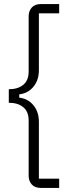

<svg xmlns="http://www.w3.org/2000/svg" viewBox="-20 -780 372 938"><path d="M179 138Q150 138 135 121Q120 104 120 78V-191Q120 -235 93.5 -256.5Q67 -278 23 -278V-344Q67 -344 93.5 -365.5Q120 -387 120 -431V-700Q120 -726 135 -743Q150 -760 179 -760H269V-715H170V-437Q170 -389 143.5 -356.5Q117 -324 74 -319V-303Q117 -298 143.5 -265.5Q170 -233 170 -185V93H269V138Z"/></svg>

Font: IBM Plex Sans Devanagari Light
Style: Regular
Weight: 300
Designer: Mike Abbink, Paul van der Laan, Pieter van Rosmalen, Erin McLaughlin
Foundry: Bold Monday
Version: Version 1.1